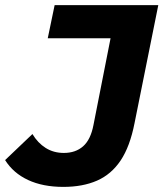

<svg xmlns="http://www.w3.org/2000/svg" viewBox="-43 -720 640 752"><path d="M205 12Q125 12 67 -15Q9 -42 -23 -93L84 -195Q105 -160 136 -140.5Q167 -121 207 -121Q253 -121 282.5 -147Q312 -173 323 -230L390 -570H144L171 -700H577L484 -238Q466 -146 429.5 -91.5Q393 -37 337 -12.5Q281 12 205 12Z"/></svg>

Font: MOST Montserrat
Style: Bold Italic
Weight: 700
Italic angle: -11.3°
Designer: Julieta Ulanovsky
Foundry: Julieta Ulanovsky
Version: Version 8.000;March 11, 2024;FontCreator 15.0.0.2926 64-bit